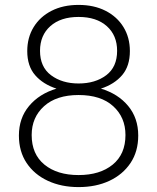

<svg xmlns="http://www.w3.org/2000/svg" viewBox="-20 -746 640 782"><path d="M300 16Q230 16 175 -9.5Q120 -35 88.5 -82Q57 -129 57 -194Q57 -265 98.5 -314.5Q140 -364 210 -385Q155 -403 123 -440Q91 -477 91 -538Q91 -593 117 -635.5Q143 -678 190 -702Q237 -726 300 -726Q363 -726 410 -702Q457 -678 483 -635.5Q509 -593 509 -538Q509 -477 477.5 -440Q446 -403 391 -385Q461 -364 502 -314.5Q543 -265 543 -194Q543 -129 511.5 -82Q480 -35 425.5 -9.5Q371 16 300 16ZM300 -406Q368 -406 412.5 -439.5Q457 -473 457 -539Q457 -602 415 -639.5Q373 -677 300 -677Q227 -677 185 -639.5Q143 -602 143 -539Q143 -473 188 -439.5Q233 -406 300 -406ZM300 -33Q387 -33 439 -75.5Q491 -118 491 -196Q491 -268 441 -313.5Q391 -359 300 -359Q210 -359 159.5 -313.5Q109 -268 109 -196Q109 -118 161 -75.5Q213 -33 300 -33Z"/></svg>

Font: Geist Mono UltraLight
Style: Regular
Weight: 200
Monospace: yes
Designer: Basement.studio, Andrés Briganti, Mateo Zaragoza
Foundry: Basement.studio, Vercel, Andrés Briganti, Guido Ferreyra, Mateo Zaragoza
Version: Version 1.400; ttfautohint (v1.8.4.7-5d5b)